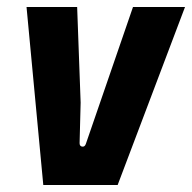

<svg xmlns="http://www.w3.org/2000/svg" viewBox="-20 -530 550 550"><path d="M104 0 56 -510H201L211 -236L208 -120Q208 -111 215.5 -110Q223 -109 226 -118L361 -510H510L317 0Z"/></svg>

Font: Finlandica
Style: Italic
Weight: 400
Italic angle: -8°
Designer: Niklas Ekholm, Juho Hiilivirta, Jaakko Suomalainen
Foundry: Helsinki Type Studio
Version: Version 1.064